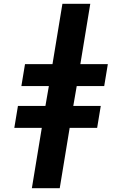

<svg xmlns="http://www.w3.org/2000/svg" viewBox="-20 -843 640 1006"><path d="M147 143 199 -173H55L74 -288H218L236 -392H92L111 -507H255L307 -823H453L401 -507H545L526 -392H382L364 -288H508L489 -173H345L293 143Z"/></svg>

Font: Iosevka Etoile Heavy
Style: Italic
Weight: 900
Italic angle: -9°
Designer: Belleve Invis
Foundry: Belleve Invis
Version: Version 22.1.2; ttfautohint (v1.8.4)